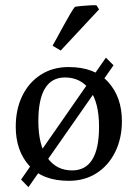

<svg xmlns="http://www.w3.org/2000/svg" viewBox="-20 -696 542 756"><path d="M63 11 397 -469 427 -439 92 41ZM42 -197Q42 -266 68 -319Q94 -372 141 -402Q188 -432 250 -432Q353 -432 406.5 -372.5Q460 -313 460 -219Q460 -151 433.5 -97.5Q407 -44 360 -14Q313 16 251 16Q148 16 95 -43.5Q42 -103 42 -197ZM131 -219Q131 -125 166.5 -75Q202 -25 264 -25Q370 -25 370 -197Q370 -292 334 -341.5Q298 -391 236 -391Q131 -391 131 -219ZM360 -675 370 -659 219 -497 187 -516Q190 -521 202 -543Q214 -565 229 -592.5Q244 -620 257 -642Q270 -664 275 -669Q284 -671 301 -672.5Q318 -674 335 -675Q352 -676 360 -675Z"/></svg>

Font: Buenard
Style: Regular
Weight: 400
Version: Version 2.000